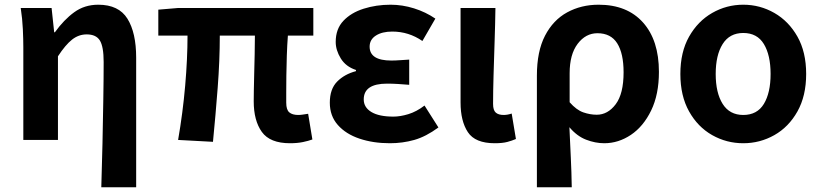

<svg xmlns="http://www.w3.org/2000/svg" viewBox="-20 -594 3486 815"><path d="M410 201Q413 112 415 15.5Q417 -81 418.5 -171.5Q420 -262 420 -331Q420 -396 404 -422Q388 -448 348 -448Q314 -448 286 -426Q258 -404 226 -355V0H79V-393Q79 -426 77 -470Q75 -514 68 -560H199L210 -457H213Q251 -510 295 -542Q339 -574 397 -574Q484 -574 521 -514.5Q558 -455 558 -349V201Z M1211 14Q1126 14 1091.5 -34Q1057 -82 1057 -164Q1057 -179 1057.5 -210Q1058 -241 1059 -280.5Q1060 -320 1061 -362.5Q1062 -405 1062 -443H913Q913 -338 904 -221Q895 -104 884 8L736 0Q756 -115 766 -230Q776 -345 776 -443H652V-553L735 -560H1310V-443H1202Q1199 -403 1197.5 -358.5Q1196 -314 1195.5 -273Q1195 -232 1195 -201Q1195 -170 1195 -158Q1195 -128 1208 -117Q1221 -106 1246 -106Q1254 -106 1264.5 -107.5Q1275 -109 1288 -111L1306 -2Q1290 4 1266 9Q1242 14 1211 14Z M1635 14Q1564 14 1506 -5.5Q1448 -25 1414 -63.5Q1380 -102 1380 -158Q1380 -216 1411 -247.5Q1442 -279 1491 -292V-297Q1448 -311 1426.5 -346Q1405 -381 1405 -416Q1405 -471 1437.5 -505.5Q1470 -540 1523.5 -557Q1577 -574 1638 -574Q1688 -574 1737.5 -558.5Q1787 -543 1828 -515L1773 -420Q1715 -460 1645 -460Q1602 -460 1575.5 -443Q1549 -426 1549 -396Q1549 -337 1641 -337Q1658 -337 1678 -338.5Q1698 -340 1717 -341V-234Q1693 -236 1669.5 -237.5Q1646 -239 1623 -239Q1524 -239 1524 -172Q1524 -138 1556.5 -118.5Q1589 -99 1650 -99Q1679 -99 1713.5 -109.5Q1748 -120 1782 -146L1841 -53Q1788 -14 1738.5 0Q1689 14 1635 14Z M2080 14Q1997 14 1966 -33Q1935 -80 1935 -159V-560H2083Q2082 -492 2079.5 -417.5Q2077 -343 2075 -274Q2073 -205 2073 -153Q2073 -126 2084.5 -116Q2096 -106 2118 -106Q2134 -106 2152 -112L2170 -4Q2154 3 2133.5 8.5Q2113 14 2080 14Z M2259 201V-273Q2259 -376 2293.5 -442.5Q2328 -509 2387.5 -541.5Q2447 -574 2521 -574Q2642 -574 2709.5 -498.5Q2777 -423 2777 -289Q2777 -193 2744 -125Q2711 -57 2658 -21.5Q2605 14 2545 14Q2507 14 2468 -1Q2429 -16 2397 -54Q2400 14 2403 75Q2406 136 2407 201ZM2513 -107Q2560 -107 2593.5 -151.5Q2627 -196 2627 -287Q2627 -367 2600 -410Q2573 -453 2516 -453Q2466 -453 2432 -408Q2398 -363 2398 -283V-160Q2427 -127 2456 -117Q2485 -107 2513 -107Z M3135 14Q3064 14 3003 -20.5Q2942 -55 2905 -121Q2868 -187 2868 -280Q2868 -373 2905 -438.5Q2942 -504 3003 -539Q3064 -574 3135 -574Q3206 -574 3267 -539Q3328 -504 3365 -438.5Q3402 -373 3402 -280Q3402 -187 3365 -121Q3328 -55 3267 -20.5Q3206 14 3135 14ZM3135 -106Q3194 -106 3222.5 -153Q3251 -200 3251 -280Q3251 -360 3222.5 -407Q3194 -454 3135 -454Q3077 -454 3047.5 -407Q3018 -360 3018 -280Q3018 -200 3047.5 -153Q3077 -106 3135 -106Z"/></svg>

Font: Chiron Sans HK TT
Style: Bold
Weight: 700
Designer: Ryoko NISHIZUKA 西塚涼子 (kana, bopomofo & ideographs); Paul D. Hunt (Latin, Greek & Cyrillic); Sandoll Communications 산돌커뮤니
Foundry: Adobe
Version: Version 2.022;hotconv 1.0.109;makeotfexe 2.5.65596